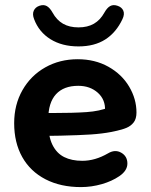

<svg xmlns="http://www.w3.org/2000/svg" viewBox="-20 -737 603 767"><path d="M36.6 -244.8Q36.6 -318.8 69.8 -377Q103 -435.2 160.8 -467.8Q218.5 -500.4 290.5 -500.4Q359.3 -500.4 413 -470.4Q466.6 -440.4 495.9 -391Q525.2 -341.7 525.2 -287.5Q525.2 -262.8 514.3 -248.4Q503.3 -234 485.7 -226.5Q468.1 -219 439.5 -213L425.5 -210Q388 -202.8 342.9 -199.8Q297.7 -196.8 220.4 -195Q188.1 -194.8 152.3 -194L155.8 -285.5H186.5Q273.5 -285.5 325.9 -289.2Q378.3 -292.8 416.1 -308.4L399.5 -295.2Q401.7 -338.7 370.8 -366.5Q339.8 -394.2 292.6 -394.2Q234.5 -394.2 203.6 -360.5Q172.8 -326.8 172.8 -260.6L172.8 -247.3Q172.8 -192.4 189.5 -158.5Q206.3 -124.6 236.3 -109.6Q266.2 -94.6 308.8 -94.6Q334.2 -94.6 359.9 -102Q385.6 -109.4 411.5 -124.4Q439.5 -141.1 464.1 -127.1Q488.7 -113.1 488.9 -84.2Q489.1 -55.3 456.6 -33.2Q427 -13 386.5 -1.4Q346 10.2 304.3 10.4Q222.6 10.6 161.8 -20.8Q101.1 -52.2 68.8 -109.7Q36.6 -167.2 36.6 -244.8ZM116.2 -660.6Q108.5 -680.3 114.9 -694.4Q121.2 -708.5 138 -714.1Q154.3 -719.5 166.6 -712.9Q178.9 -706.3 189.9 -686.7Q206.3 -656.9 231.8 -642.2Q257.3 -627.6 293.5 -627.6Q329.6 -627.6 355.1 -642.2Q380.6 -656.9 397 -686.7Q408 -706.3 420.3 -712.9Q432.7 -719.5 448.9 -714.1Q466.5 -708.5 472.6 -694.4Q478.6 -680.3 469.2 -660.6Q444.4 -607.6 401 -579.6Q357.5 -551.6 293.5 -551.6Q227.8 -551.6 181.6 -580.4Q135.4 -609.2 116.2 -660.6Z"/></svg>

Font: SN Pro Thin
Style: Regular
Weight: 200
Designer: Tobias Whetton
Foundry: Supernotes
Version: Version 1.003;Glyphs 3.3 (3324)